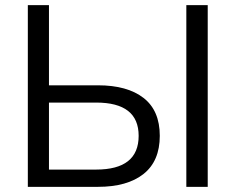

<svg xmlns="http://www.w3.org/2000/svg" viewBox="-20 -725 913 745"><path d="M88 0V-705H170V-394H360Q474 -394 537 -345Q600 -296 600 -198Q600 -100 537 -50Q474 0 360 0ZM703 0V-705H786V0ZM170 -67H353Q518 -67 518 -198Q518 -327 353 -327H170Z"/></svg>

Font: Winston
Style: Regular
Weight: 400
Designer: Original fonts by Vernon Adams / Changes by Cristiano Sobral
Foundry: Original fonts by Vernon Adams / Changes by Cristiano Sobral
Version: Version 2.503;July 17, 2020;FontCreator 13.0.0.2655 64-bit